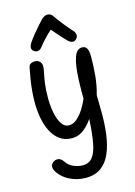

<svg xmlns="http://www.w3.org/2000/svg" viewBox="-158 -895 888 1265"><g transform="rotate(-15 286.5 -262.5)"><path d="M94 -508Q97 -525 109 -532Q121 -539 138 -539Q147 -539 155 -536Q163 -533 169.5 -527Q176 -521 179.5 -512.5Q183 -504 183 -493Q183 -478 177 -451Q171 -424 165 -382.5Q159 -341 159 -280Q159 -228 168.5 -180.5Q178 -133 197.5 -103Q217 -73 247 -73Q276 -73 302 -95.5Q328 -118 349.5 -152Q371 -186 384 -218V-263Q384 -310 386 -354.5Q388 -399 393.5 -437Q399 -475 409 -501Q417 -523 430 -535Q443 -547 461 -547Q478 -547 487.5 -537.5Q497 -528 500.5 -511Q504 -494 504 -471Q504 -410 498 -344.5Q492 -279 474 -217Q475 -196 475 -174Q475 -152 475.5 -130Q476 -108 476 -86Q476 -15 467 52Q458 119 435.5 173Q413 227 371.5 258.5Q330 290 265 290Q206 290 154 263.5Q102 237 74 188Q71 181 69.5 175.5Q68 170 68 165Q68 152 74.5 143Q81 134 91.5 128.5Q102 123 112 123Q126 123 136 130Q146 137 156 151Q174 179 206 192Q238 205 266 205Q310 205 334 174Q358 143 369.5 80Q381 17 386 -80Q362 -43 326 -14.5Q290 14 246 14Q196 14 161.5 -11.5Q127 -37 106 -79.5Q85 -122 76 -173Q67 -224 67 -275Q67 -314 70.5 -354.5Q74 -395 80.5 -434.5Q87 -474 94 -508ZM202 -616Q192 -602 175.5 -599.5Q159 -597 144 -611Q134 -621 136 -635.5Q138 -650 147 -663Q162 -686 183 -711.5Q204 -737 224 -760Q244 -783 256 -795Q267 -805 277 -810Q287 -815 297 -815Q308 -815 317.5 -809.5Q327 -804 334 -793Q350 -769 379.5 -732Q409 -695 436 -665Q447 -653 448.5 -638Q450 -623 439 -611Q426 -596 410.5 -599Q395 -602 383 -614Q363 -633 338.5 -661.5Q314 -690 293 -713Q280 -702 263 -685Q246 -668 230 -650Q214 -632 202 -616Z"/></g></svg>

Font: Playpen Sans
Style: Regular
Weight: 400
Designer: Laura Meseguer, Veronika Burian, José Scaglione, Kostas Bartsokas, Vera Evstafieva, Tom Grace, Yorlmar Campos
Foundry: TypeTogether
Version: Version 2.000